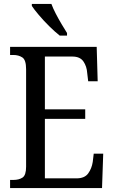

<svg xmlns="http://www.w3.org/2000/svg" viewBox="-20 -951 576 971"><path d="M31 0V-41H47Q76 -41 94 -53Q112 -65 112 -108V-601Q112 -648 93 -660.5Q74 -673 47 -673H31V-714H469L474 -540H426L421 -582Q419 -615 402 -640Q385 -665 346 -665H207V-398H411V-350H207V-49H367Q408 -49 426 -74Q444 -99 449 -132L454 -174H502L496 0ZM282 -771Q259 -789 230 -817.5Q201 -846 176.5 -875Q152 -904 141 -921V-931H240Q248 -909 262 -882Q276 -855 291.5 -829Q307 -803 319 -784V-771Z"/></svg>

Font: Noto Serif Ethiopic Condensed
Style: Regular
Weight: 400
Width: 3
Designer: Monotype Design Team
Foundry: Monotype Imaging Inc.
Version: Version 2.102; ttfautohint (v1.8.4.7-5d5b)